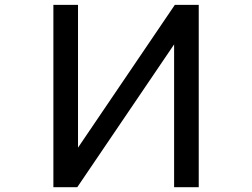

<svg xmlns="http://www.w3.org/2000/svg" viewBox="-20 -776 1040 792"><path d="M200.2 -755.9H301.8V-167L701.2 -755.9H799.8V-3.9H698.2V-592.8L298.8 -3.9H200.2Z"/></svg>

Font: MotoyaLCedar
Style: W3 mono
Weight: 400
Version: Version 1.01